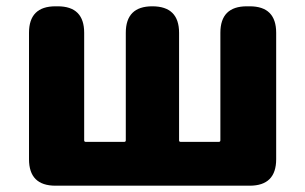

<svg xmlns="http://www.w3.org/2000/svg" viewBox="-20 -589 967 609"><path d="M156 0Q72 0 72 -84V-485Q72 -569 156 -569H163Q247 -569 247 -485V-144Q247 -139 252 -139H374Q379 -139 379 -144V-485Q379 -569 463 -569Q548 -569 548 -485V-144Q548 -139 553 -139H674Q679 -139 679 -144V-485Q679 -569 763 -569H772Q856 -569 856 -485V-84Q856 0 772 0Z"/></svg>

Font: Resource Han Rounded JP Heavy
Style: Regular
Weight: 900
Designer: Cyano Hao (round all glyphs); Ryoko NISHIZUKA 西塚涼子 (kana, bopomofo & ideographs); Paul D. Hunt (Latin, Greek & Cyrillic)
Foundry: Cyano Hao
Version: 0.990